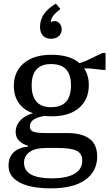

<svg xmlns="http://www.w3.org/2000/svg" viewBox="-20 -851 605 1055"><path d="M514 9Q514 90 449 137Q384 184 259 184Q187 184 135 170Q83 156 55 128Q27 100 27 59Q27 12 55.5 -14.5Q84 -41 135 -46V-50Q66 -70 66 -127Q66 -148 76 -167.5Q86 -187 107.5 -203.5Q129 -220 162 -229Q112 -245 84 -284Q56 -323 56 -378Q56 -458 111 -504Q166 -550 262 -550Q315 -550 352.5 -538.5Q390 -527 417 -504L451 -516L543 -560H560V-467H543L473 -475H442Q468 -438 468 -384Q468 -304 414.5 -258Q361 -212 265 -212Q255 -212 245 -212.5Q235 -213 225 -214Q186 -208 165 -194Q144 -180 144 -157Q144 -135 162.5 -127.5Q181 -120 232 -120H348Q430 -120 472 -88.5Q514 -57 514 9ZM294 -38H239Q172 -38 142 -15.5Q112 7 112 43Q112 129 264 129Q346 129 389 104Q432 79 432 32Q432 -7 401.5 -22.5Q371 -38 294 -38ZM154 -382Q154 -323 180.5 -292.5Q207 -262 260 -262Q317 -262 343.5 -292.5Q370 -323 370 -382Q370 -440 343.5 -469.5Q317 -499 260 -499Q207 -499 180.5 -469.5Q154 -440 154 -382ZM260 -638Q232 -638 216 -655Q200 -672 200 -703Q200 -742 221 -773Q242 -804 287 -831L312 -802Q284 -780 272 -763.5Q260 -747 259 -731L262 -729Q266 -735 280 -735Q297 -735 308 -721.5Q319 -708 319 -690Q319 -667 303 -652.5Q287 -638 260 -638Z"/></svg>

Font: Domine Medium
Style: Regular
Weight: 500
Designer: Pablo Impallari, Rodrigo Fuenzalida, Brenda Gallo
Foundry: Pablo Impallari, Rodrigo Fuenzalida, Brenda Gallo
Version: Version 2.000